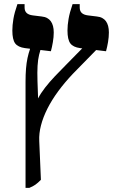

<svg xmlns="http://www.w3.org/2000/svg" viewBox="-20 -667 549 927"><path d="M103.3 240V-272.3Q103.3 -308.1 105.6 -335.8Q107.9 -363.5 112.7 -386.3Q117.5 -409.1 124.7 -429.5V-443.8H181.7Q174.1 -424.4 168.7 -402.2Q163.3 -380 161.4 -349.5Q159.6 -319 161 -274.5L163.9 -191.8Q176.2 -216.3 197.7 -243.9Q219.2 -271.5 245.5 -299.2Q271.8 -326.9 299.1 -354.2Q326.5 -381.6 349.5 -405.5L411 -467.8L467 -448.7L331.7 -310.5Q292.1 -268.6 261.2 -226.7Q230.3 -184.7 209.1 -142.8Q188 -101 177.9 -61.7Q167.7 -22.4 169.5 13.4L177.5 201.1Q163.6 215.6 151.2 224.4Q138.7 233.2 121.7 240ZM225.7 -419.6 100.6 -434.7Q66.9 -439.3 53.2 -457.6Q39.6 -476 39.6 -519.8Q39.6 -545.1 44.7 -575.7Q49.9 -606.3 64.1 -647H98.7V-631.2Q98.7 -613.6 108.6 -604.4Q118.5 -595.1 138.4 -592.7L181.3 -587.4Q210.9 -584.3 225.2 -564.6Q239.5 -544.9 239.5 -510.2Q239.5 -488.5 235.3 -463.9Q231.2 -439.4 225.7 -419.6ZM491.9 -419.6 366.8 -434.7Q333.1 -439.3 319.5 -457.6Q305.8 -476 305.8 -519.8Q305.8 -545.1 311 -575.4Q316.1 -605.8 330.4 -647H364.9V-631.2Q364.9 -613.6 374.8 -604.4Q384.8 -595.1 404.6 -592.7L447.6 -587.4Q477.2 -584.3 491.5 -564.6Q505.7 -544.9 505.7 -510.2Q505.7 -488.5 501.6 -463.9Q497.4 -439.4 491.9 -419.6Z"/></svg>

Font: Noto Serif Hebrew
Style: Regular
Weight: 400
Designer: Monotype Design Team
Foundry: Monotype Imaging Inc.
Version: Version 2.003